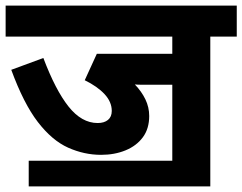

<svg xmlns="http://www.w3.org/2000/svg" viewBox="-20 -642 861 682"><path d="M82 -71H592V-341H516Q498 -341 484 -341Q470 -341 459 -342Q483 -317 496.5 -289Q510 -261 510 -230Q510 -185 487.5 -154.5Q465 -124 426 -108Q387 -92 339 -92Q279 -92 222 -117.5Q165 -143 114.5 -208.5Q64 -274 20 -394L134 -436Q177 -322 223.5 -263.5Q270 -205 327 -205Q350 -205 363.5 -216Q377 -227 377 -248Q377 -280 351.5 -307.5Q326 -335 281 -357L324 -451H592V-512H0V-622H821V-512H727V20H82Z"/></svg>

Font: Noto Sans Devanagari UI
Style: Bold
Weight: 700
Designer: Jelle Bosma - Monotype Design Team
Foundry: Monotype Imaging Inc.
Version: Version 2.004; ttfautohint (v1.8.4.7-5d5b)